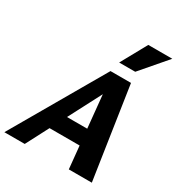

<svg xmlns="http://www.w3.org/2000/svg" viewBox="-234 -1054 1108 1192"><g transform="rotate(30 320.0 -458.0)"><path d="M438 0 381 -576H422L122 0H-24L357 -658H504L603 0ZM123 -162 188 -276H472L504 -162ZM377 -731 479 -916H651L492 -731Z"/></g></svg>

Font: Ysabeau ExtraBold
Style: Italic
Weight: 800
Italic angle: -12°
Designer: Christian Thalmann (Catharsis Fonts)
Version: Version 2.002